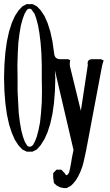

<svg xmlns="http://www.w3.org/2000/svg" viewBox="-36 -785 556 969"><path d="M232.4 110.4V88.9L249 71.3H273.4L292 90.8Q299.8 109.4 312.5 85.9L317.4 65.4L322.3 40L327.1 10.7L335 -28.3L241.2 -429.7L243.2 -391.6L241.2 -325.2L236.3 -263.7L228.5 -209L217.8 -161.1L204.1 -118.2L188.5 -83L168.9 -51.8L149.4 -30.3L127.9 -19.5H99.6L77.1 -30.3L57.6 -50.8L39.1 -79.1L23.4 -115.2L9.8 -157.2L-1 -207L-8.8 -262.7L-13.7 -324.2L-15.6 -392.6L-13.7 -459L-8.8 -521.5L-1 -577.1L9.8 -626L23.4 -668.9L39.1 -704.1L57.6 -732.4L77.1 -752.9L99.6 -764.6L114.3 -763.7L127.9 -764.6L150.4 -752.9L169.9 -732.4L188.5 -704.1L204.1 -668.9L217.8 -626L228.5 -577.1L237.3 -515.6Q239.3 -486.3 268.6 -486.3H308.6L318.4 -480.5Q314.5 -464.8 317.4 -449.2L372.1 -225.6L407.2 -457Q401.4 -486.3 430.7 -486.3H473.6L487.3 -479.5Q481.4 -464.8 478.5 -449.2L398.4 -24.4L385.7 33.2L379.9 54.7L370.1 81.1L358.4 105.5L346.7 125L334 140.6L323.2 151.4L300.8 164.1H286.1L266.6 160.2L250 151.4L236.3 138.7ZM172.9 -516.6 168.9 -569.3 163.1 -616.2 156.2 -656.2 147.5 -689.5 138.7 -714.8 122.1 -738.3Q108.4 -746.1 98.6 -733.4L87.9 -714.8L78.1 -688.5L69.3 -656.2L62.5 -616.2L56.6 -569.3L53.7 -516.6L51.8 -457L52.7 -392.6V-327.1L55.7 -267.6L58.6 -213.9L64.5 -167L71.3 -127.9L80.1 -94.7L89.8 -68.4L102.5 -47.9Q118.2 -39.1 130.9 -53.7L141.6 -74.2L149.4 -94.7L158.2 -127.9L166 -167L170.9 -213.9L174.8 -267.6L175.8 -326.2L174.8 -391.6V-457Z"/></svg>

Font: B2 Hana
Style: Regular
Weight: 500
Version: 2020-08-05; (max)